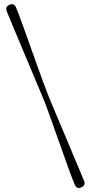

<svg xmlns="http://www.w3.org/2000/svg" viewBox="-20 -773 452 931"><path d="M187.5 -300.5Q198 -275.5 213.2 -233.8Q228.5 -192 246 -142.2Q263.5 -92.5 281.5 -42Q299.5 8.5 315.2 52Q331 95.5 343 123.5Q353 145 374.5 135.5Q396.5 125.5 387.5 103.5Q376.5 77 358.8 35Q341 -7 320.5 -56.2Q300 -105.5 279.2 -154.5Q258.5 -203.5 241.2 -244.8Q224 -286 213.5 -311.5Q203 -337.5 187.5 -380Q172 -422.5 154 -473Q136 -523.5 118 -574.2Q100 -625 84.2 -668Q68.5 -711 57.5 -737.5Q47.5 -759.5 25.5 -749.5Q3.5 -740 13 -717.5Q24.5 -689.5 42.2 -646.8Q60 -604 81 -554.2Q102 -504.5 122.5 -455.8Q143 -407 160 -366Q177 -325 187.5 -300.5Z"/></svg>

Font: Fraunces 72pt
Style: Regular
Weight: 400
Version: Version 1.000;[0bf87f6ff]